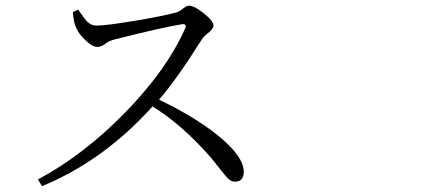

<svg xmlns="http://www.w3.org/2000/svg" viewBox="-20 -677 1540 668"><path d="M126 -29.3 112.3 -52.7Q272.5 -138.7 417 -287.1Q561.5 -435.5 625 -580.1Q629.9 -594.7 613.3 -592.8Q549.8 -583 376 -539.1L373 -538.1Q359.4 -534.2 345.2 -523.9Q331.1 -513.7 319.3 -513.7Q300.8 -513.7 277.3 -537.1Q254.9 -557.6 246.1 -578.1Q236.3 -595.7 233.4 -634.8L252 -643.6Q253.9 -640.6 258.8 -633.8Q273.4 -612.3 282.2 -602.5Q297.9 -587.9 314.5 -587.9Q349.6 -587.9 454.1 -605.5Q551.8 -622.1 593.8 -633.8Q602.5 -635.7 617.2 -647.5Q629.9 -657.2 636.7 -657.2Q656.2 -657.2 689.5 -630.4Q722.7 -603.5 722.7 -587.9Q722.7 -576.2 703.1 -561.5Q688.5 -549.8 683.6 -542Q682.6 -540 679.7 -536.1Q595.7 -402.3 533.2 -330.1Q654.3 -272.5 735.4 -208Q828.1 -133.8 828.1 -79.1Q828.1 -44.9 796.9 -44.9Q785.2 -44.9 773.4 -55.7Q765.6 -63.5 745.6 -88.9Q725.6 -114.3 711.9 -130.9Q611.3 -245.1 510.7 -306.6Q339.8 -117.2 126 -29.3Z"/></svg>

Font: Bpmf GenRyu Min R
Style: R
Weight: 400
Foundry: But Ko
Version: Version 1.320